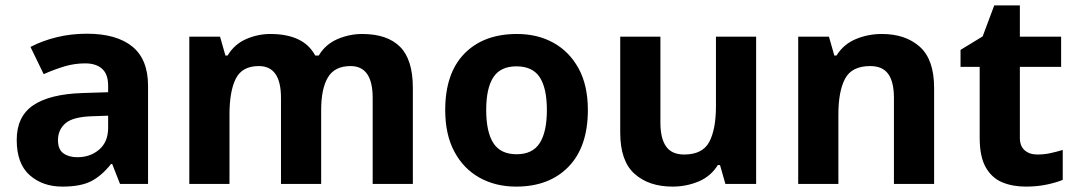

<svg xmlns="http://www.w3.org/2000/svg" viewBox="-20 -682 3993 712"><path d="M302 -557Q412 -557 470.5 -509.5Q529 -462 529 -364V0H425L396 -74H392Q357 -30 318 -10Q279 10 211 10Q138 10 90 -32.5Q42 -75 42 -163Q42 -250 103 -291.5Q164 -333 286 -337L381 -340V-364Q381 -407 358.5 -427Q336 -447 296 -447Q256 -447 218 -435.5Q180 -424 142 -407L93 -508Q137 -531 190.5 -544Q244 -557 302 -557ZM323 -251Q251 -249 223 -225Q195 -201 195 -162Q195 -128 215 -113.5Q235 -99 267 -99Q315 -99 348 -127.5Q381 -156 381 -208V-253Z M1323 -556Q1416 -556 1463.5 -508.5Q1511 -461 1511 -356V0H1362V-319Q1362 -437 1280 -437Q1221 -437 1196 -395Q1171 -353 1171 -274V0H1022V-319Q1022 -437 940 -437Q878 -437 854.5 -390.5Q831 -344 831 -257V0H682V-546H796L816 -476H824Q849 -518 892.5 -537Q936 -556 983 -556Q1043 -556 1085 -536.5Q1127 -517 1149 -476H1162Q1187 -518 1231.5 -537Q1276 -556 1323 -556Z M2160 -274Q2160 -138 2088.5 -64Q2017 10 1894 10Q1818 10 1758.5 -23Q1699 -56 1665 -119.5Q1631 -183 1631 -274Q1631 -410 1702 -483Q1773 -556 1897 -556Q1974 -556 2033 -523Q2092 -490 2126 -427.5Q2160 -365 2160 -274ZM1783 -274Q1783 -193 1809.5 -151.5Q1836 -110 1896 -110Q1955 -110 1981.5 -151.5Q2008 -193 2008 -274Q2008 -355 1981.5 -395.5Q1955 -436 1895 -436Q1836 -436 1809.5 -395.5Q1783 -355 1783 -274Z M2784 -546V0H2670L2650 -70H2642Q2616 -28 2570.5 -9Q2525 10 2474 10Q2386 10 2333 -37.5Q2280 -85 2280 -190V-546H2429V-227Q2429 -169 2450 -139Q2471 -109 2517 -109Q2585 -109 2610 -155.5Q2635 -202 2635 -289V-546Z M3250 -556Q3338 -556 3391 -508.5Q3444 -461 3444 -356V0H3295V-319Q3295 -378 3274 -407.5Q3253 -437 3207 -437Q3139 -437 3114 -390.5Q3089 -344 3089 -257V0H2940V-546H3054L3074 -476H3082Q3108 -518 3153.5 -537Q3199 -556 3250 -556Z M3827 -109Q3852 -109 3875 -114Q3898 -119 3921 -126V-15Q3897 -5 3861.5 2.5Q3826 10 3784 10Q3735 10 3696.5 -6Q3658 -22 3635.5 -61.5Q3613 -101 3613 -171V-434H3542V-497L3624 -547L3667 -662H3762V-546H3915V-434H3762V-171Q3762 -140 3780 -124.5Q3798 -109 3827 -109Z"/></svg>

Font: Noto Sans Tai Tham
Style: Bold
Weight: 700
Designer: Monotype Design Team 2013. Revised by David WIlliams 2020
Foundry: Monotype Imaging Inc.
Version: Version 2.002; ttfautohint (v1.8.4.7-5d5b)